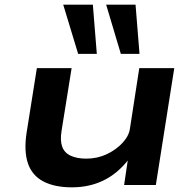

<svg xmlns="http://www.w3.org/2000/svg" viewBox="-20 -793 828 823"><path d="M288 10Q214 10 165.5 -15.5Q117 -41 99.5 -93.5Q82 -146 94 -224L138 -501H287L244 -233Q237 -191 246.5 -164.5Q256 -138 283 -125.5Q310 -113 350 -113Q397 -113 437.5 -132Q478 -151 505.5 -181Q533 -211 537 -242L577 -501H727L648 0H512L528 -108H530Q484 -49 423.5 -19.5Q363 10 288 10ZM498 -562 435 -773H561L578 -562ZM315 -562 251 -773H378L395 -562Z"/></svg>

Font: Nunito Sans 7pt Expanded
Style: Bold Italic
Weight: 700
Width: 7
Italic angle: -9°
Designer: Vernon Adams
Foundry: Vernon Adams
Version: Version 3.101;gftools[0.9.27]